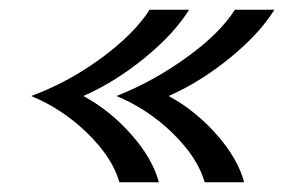

<svg xmlns="http://www.w3.org/2000/svg" viewBox="-20 -457 600 394"><path d="M306 -83H225Q211 -133 160 -183Q109 -233 44 -260Q120 -288 187.5 -337.5Q255 -387 287 -437H368Q337 -387 276 -337.5Q215 -288 151 -260Q205 -231 249 -181.5Q293 -132 306 -83ZM326 -260Q380 -231 424 -181.5Q468 -132 481 -83H400Q386 -133 335 -183Q284 -233 219 -260Q293 -289 362 -338.5Q431 -388 462 -437H543Q512 -387 451 -337.5Q390 -288 326 -260Z"/></svg>

Font: KoHo SemiBold
Style: Italic
Weight: 600
Italic angle: -10°
Version: Version 1.000; ttfautohint (v1.6)